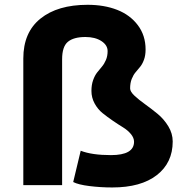

<svg xmlns="http://www.w3.org/2000/svg" viewBox="-20 -783 790 812"><path d="M242.7 -532.2V0H78.6V-535.6Q78.6 -646 151.1 -704.3Q223.6 -762.7 350.6 -762.7Q420.4 -762.7 475.1 -741.5Q529.8 -720.2 562.7 -676.8Q595.7 -633.3 595.7 -573.7Q595.7 -548.8 588.9 -530.3Q582 -511.7 572.5 -500.2Q563 -488.8 553.5 -477.5Q543.9 -466.3 537.1 -449.2Q530.3 -432.1 530.3 -409.2Q530.3 -395.5 548.8 -378.2Q567.4 -360.8 593.8 -342Q620.1 -323.2 646.7 -301.3Q673.3 -279.3 691.9 -248.8Q710.4 -218.3 710.4 -184.6Q710.4 -94.7 643.3 -42.5Q576.2 9.8 454.6 9.8Q405.8 9.8 358.4 3.9Q311 -2 289.6 -13.2L321.3 -145.5Q368.7 -127 449.2 -127Q546.9 -127 546.9 -183.6Q546.9 -200.2 533.4 -216.3Q520 -232.4 500 -244.6Q480 -256.8 456.8 -272.7Q433.6 -288.6 413.6 -304.7Q393.6 -320.8 380.1 -345.5Q366.7 -370.1 366.7 -398.4Q366.7 -424.3 373.8 -444.1Q380.9 -463.9 390.9 -476.6Q400.9 -489.3 410.9 -501Q420.9 -512.7 428 -529.3Q435.1 -545.9 435.1 -566.9Q435.1 -592.3 408.7 -609.4Q382.3 -626.5 341.3 -626.5Q291.5 -626.5 267.1 -606.2Q242.7 -585.9 242.7 -532.2Z"/></svg>

Font: Bert Sans Black
Style: Regular
Weight: 900
Designer: Christian Robertson, Adam Twardoch, & Cristiano Sobral
Foundry: Google
Version: Version 12.135;January 10, 2020;FontCreator 12.0.0.2547 64-b